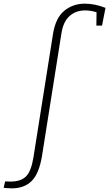

<svg xmlns="http://www.w3.org/2000/svg" viewBox="-121 -792 597 1050"><path d="M-101 235 -93 200Q-86 200 -78.5 200.5Q-71 201 -64 201Q-6 201 22 172Q50 143 62 68L169 -607Q183 -694 230.5 -733Q278 -772 343 -772Q371 -772 399.5 -766Q428 -760 456 -749L437 -652H406L407 -725Q375 -735 345 -735Q294 -735 259.5 -704.5Q225 -674 215 -610L109 59Q93 157 52.5 197.5Q12 238 -57 238Q-70 238 -80.5 237Q-91 236 -101 235Z"/></svg>

Font: Bitter Light
Style: Italic
Weight: 300
Italic angle: -9°
Designer: Sol Matas, and Bitter project Authors
Foundry: Sol Matas
Version: Version 2.001